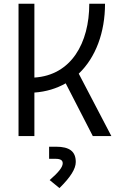

<svg xmlns="http://www.w3.org/2000/svg" viewBox="-20 -713 626 1006"><path d="M77.1 0H160.2V-228C222.2 -232.4 276.9 -249.5 324.2 -276.4L466.3 0H563.5L392.6 -327.1C481.9 -412.1 530.3 -543.9 530.3 -693.4H447.8C447.8 -487.3 353 -318.8 160.2 -306.6V-693.4H77.1ZM291.5 272.5C350.1 214.8 377 171.4 377 135.7C377 80.6 344.2 55.7 273.9 55.7H237.3V119.1H270.5C296.9 119.1 308.6 126.5 308.6 142.6C308.6 162.6 287.1 189.9 240.2 230.5Z"/></svg>

Font: Cascadia Mono PL SemiLight
Style: Regular
Weight: 350
Monospace: yes
Designer: Aaron Bell
Foundry: Saja Typeworks
Version: Version 2404.023